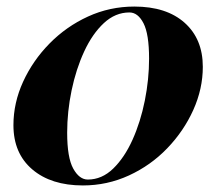

<svg xmlns="http://www.w3.org/2000/svg" viewBox="-20 -552 680 586"><path d="M390 -532Q488 -532 543.5 -482.5Q599 -433 599 -348Q599 -281 570 -216.5Q541 -152 490.5 -99.5Q440 -47 373.5 -16.5Q307 14 233 14Q136 14 78.5 -35Q21 -84 21 -170Q21 -238 50.5 -302.5Q80 -367 131 -419Q182 -471 248.5 -501.5Q315 -532 390 -532ZM375 -514Q332 -514 297 -481.5Q262 -449 237 -395Q212 -341 198.5 -276Q185 -211 185 -147Q185 -71 203.5 -37.5Q222 -4 248 -4Q291 -4 325.5 -37.5Q360 -71 384.5 -125.5Q409 -180 422 -245Q435 -310 435 -373Q435 -448 418 -481Q401 -514 375 -514Z"/></svg>

Font: Playfair Display ExtraBold
Style: Italic
Weight: 800
Italic angle: -14°
Designer: Claus Eggers Sørensen
Foundry: Claus Eggers Sørensen
Version: Version 1.203